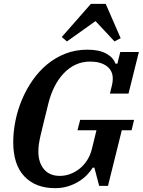

<svg xmlns="http://www.w3.org/2000/svg" viewBox="-20 -969 744 1001"><path d="M267 12Q166 12 107.5 -49Q49 -110 49 -228Q49 -282 60.5 -339Q72 -396 94.5 -449.5Q117 -503 150 -550.5Q183 -598 226 -633.5Q269 -669 321.5 -689.5Q374 -710 436 -710Q497 -710 534 -689.5Q571 -669 582 -637H592L607 -698H704L650 -481H553L564 -526Q568 -542 568 -559Q568 -601 536 -624.5Q504 -648 450 -648Q409 -648 374.5 -632Q340 -616 312 -586.5Q284 -557 264 -517Q244 -477 232 -429Q217 -367 207 -327.5Q197 -288 191 -261Q185 -234 182.5 -216Q180 -198 180 -179Q180 -122 209 -87Q238 -52 292 -52Q320 -52 346.5 -62Q373 -72 395.5 -90Q418 -108 434.5 -134Q451 -160 459 -192L483 -290H384L398 -344H679L666 -290H615L543 0H497L472 -95H463Q452 -76 433.5 -57Q415 -38 390 -22.5Q365 -7 334 2.5Q303 12 267 12ZM302 -776 454 -949H531L609 -770L577 -753L478 -859L329 -753Z"/></svg>

Font: IBM Plex Serif SemiBold
Style: Italic
Weight: 600
Italic angle: -14°
Designer: Mike Abbink, Paul van der Laan, Pieter van Rosmalen
Foundry: Bold Monday
Version: Version 2.5